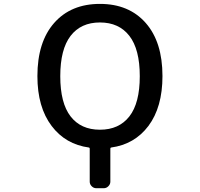

<svg xmlns="http://www.w3.org/2000/svg" viewBox="-20 -784 1040 1000"><path d="M293.9 -387.2Q293.9 -247.1 347.7 -177.7Q401.4 -108.4 500.5 -108.4Q599.6 -108.4 653.8 -177.7Q708 -247.1 708 -387.2Q708 -527.3 653.8 -597.2Q599.6 -667 500.5 -667Q401.4 -667 347.7 -597.2Q293.9 -527.3 293.9 -387.2ZM826.2 -387.7Q826.2 -225.6 752.9 -127.9Q680.7 -32.2 558.6 -15.6Q554.7 -14.6 554.7 -9.8V162.1Q554.7 175.8 544.4 186Q534.2 196.3 520.5 196.3H481.4Q467.8 196.3 457.5 186Q447.3 175.8 447.3 162.1V-9.8Q447.3 -14.6 443.4 -15.6Q321.3 -32.2 249 -127.9Q174.8 -225.6 174.8 -387.7Q174.8 -565.4 262.2 -664.6Q349.6 -763.7 500.5 -763.7Q651.4 -763.7 738.8 -664.6Q826.2 -565.4 826.2 -387.7Z"/></svg>

Font: Gen Jyuu Gothic L Monospace Medium
Style: Regular
Weight: 500
Designer: [Source Han Sans]
Ryoko NISHIZUKA  (kana & ideographs); Paul D. Hunt (Latin, Greek & Cyrillic); Wenlong ZHANG  (bopomofo
Version: Version 1.002.20150607